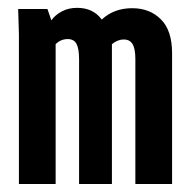

<svg xmlns="http://www.w3.org/2000/svg" viewBox="-20 -460 478 480"><path d="M410.2 -327.1V0H318.4V-312.5Q318.4 -337.9 311.5 -349.6Q304.7 -361.3 289.1 -361.3Q274.4 -361.3 259.8 -349.6V0H177.7V-312.5Q177.7 -337.9 171.4 -350.1Q165 -362.3 149.4 -362.3Q131.8 -362.3 119.1 -349.6V0H27.3V-374L25.4 -437.5H98.6L108.4 -409.2Q118.2 -422.9 134.8 -431.6Q151.4 -440.4 172.9 -440.4Q212.9 -440.4 234.4 -411.1Q264.6 -439.5 310.5 -439.5Q354.5 -439.5 382.3 -411.6Q410.2 -383.8 410.2 -327.1Z"/></svg>

Font: Sudo
Style: Bold
Weight: 700
Monospace: yes
Designer: Jens Kutilek
Foundry: Jens Kutilek
Version: Version 0.040